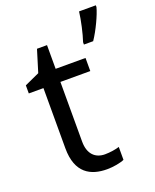

<svg xmlns="http://www.w3.org/2000/svg" viewBox="-143 -843 756 936"><g transform="rotate(-20 235.0 -375.0)"><path d="M470 -751V-760H383C378 -717 363 -650 350 -612V-600H398C428 -644 461 -715 470 -751ZM264 -62C215 -62 180 -93 180 -158V-468H335V-536H180V-659H128L93 -545L16 -510V-468H92V-156C92 -26 165 10 249 10C281 10 320 3 339 -6V-73C322 -67 290 -62 264 -62Z"/></g></svg>

Font: Noto Sans EgyptHiero
Style: Regular
Weight: 400
Designer: Monotype Design Team
Foundry: Monotype Imaging Inc.
Version: Version 2.002